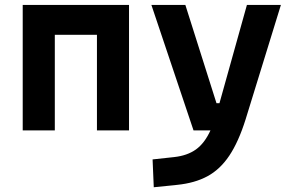

<svg xmlns="http://www.w3.org/2000/svg" viewBox="-20 -538 1212 792"><path d="M379.9 0V-394.5H206.1V0H73.7V-517.6H512.2V0Z M614.3 234.4 609.4 119.6 698.7 109.9Q752.4 104 788.1 78.6Q823.7 53.2 848.1 0H778.3L604.5 -517.6H744.6L873 -112.3H885.3L998.5 -517.6H1138.7L993.2 -45.9Q963.9 47.4 925.8 104.2Q887.7 161.1 835.4 189.2Q783.2 217.3 710.4 224.6Z"/></svg>

Font: Cascadia Code NF
Style: Bold
Weight: 700
Monospace: yes
Designer: Aaron Bell
Foundry: Saja Typeworks
Version: Version 2404.023; ttfautohint (v1.8.4)